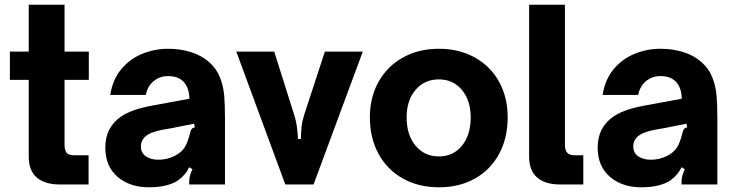

<svg xmlns="http://www.w3.org/2000/svg" viewBox="-20 -783 3117 815"><path d="M233 0Q170 0 136 -29.5Q102 -59 102 -118V-444H22V-564H102V-763H254V-564H357V-444H254V-167Q254 -147 262 -135.5Q270 -124 294 -124H356V0Z M427 -157Q427 -243 495 -289Q539 -319 627 -335L784 -364Q783 -411 759 -436Q737 -460 693 -460Q658 -460 632 -438.5Q606 -417 599 -380H448Q458 -445 494.5 -489Q531 -533 583.5 -554.5Q636 -576 694 -576Q745 -576 790 -562Q835 -548 867 -520Q899 -492 913.5 -455Q928 -418 931.5 -379.5Q935 -341 935 -280V0H783V-12Q783 -36 797 -65L783 -73Q768 -41 737 -18Q692 12 612 12Q531 12 479 -32.5Q427 -77 427 -157ZM719 -120Q748 -134 763 -156Q776 -175 787 -219Q789 -230 793.5 -235.5Q798 -241 807 -242L804 -258L709 -239L668 -232Q639 -226 622.5 -219Q606 -212 595 -202Q578 -185 578 -162Q578 -134 599 -119.5Q620 -105 653 -105Q688 -105 719 -120Z M1191 0 983 -564H1144L1228 -298Q1237 -270 1240 -247.5Q1243 -225 1245 -193H1257Q1258 -225 1260.5 -247.5Q1263 -270 1272 -298L1359 -564H1520L1311 0Z M1550 -285Q1550 -370 1587 -436Q1624 -502 1690.5 -539Q1757 -576 1843 -576Q1929 -576 1995.5 -539Q2062 -502 2098.5 -436Q2135 -370 2135 -285Q2135 -197 2098.5 -129.5Q2062 -62 1996 -25Q1930 12 1843 12Q1757 12 1690.5 -25Q1624 -62 1587 -129.5Q1550 -197 1550 -285ZM1978 -285Q1978 -356 1941 -401Q1904 -446 1843 -446Q1782 -446 1744 -401.5Q1706 -357 1706 -285Q1706 -210 1744 -164.5Q1782 -119 1843 -119Q1904 -119 1941 -164.5Q1978 -210 1978 -285Z M2357 0Q2294 0 2260 -29.5Q2226 -59 2226 -118V-763H2378V-167Q2378 -124 2417 -124H2456V0Z M2517 -157Q2517 -243 2585 -289Q2629 -319 2717 -335L2874 -364Q2873 -411 2849 -436Q2827 -460 2783 -460Q2748 -460 2722 -438.5Q2696 -417 2689 -380H2538Q2548 -445 2584.5 -489Q2621 -533 2673.5 -554.5Q2726 -576 2784 -576Q2835 -576 2880 -562Q2925 -548 2957 -520Q2989 -492 3003.5 -455Q3018 -418 3021.5 -379.5Q3025 -341 3025 -280V0H2873V-12Q2873 -36 2887 -65L2873 -73Q2858 -41 2827 -18Q2782 12 2702 12Q2621 12 2569 -32.5Q2517 -77 2517 -157ZM2809 -120Q2838 -134 2853 -156Q2866 -175 2877 -219Q2879 -230 2883.5 -235.5Q2888 -241 2897 -242L2894 -258L2799 -239L2758 -232Q2729 -226 2712.5 -219Q2696 -212 2685 -202Q2668 -185 2668 -162Q2668 -134 2689 -119.5Q2710 -105 2743 -105Q2778 -105 2809 -120Z"/></svg>

Font: Open Sauce Sans ExtraBold
Style: Regular
Weight: 800
Designer: Alfredo Marco Pradil
Foundry: Creative Sauce Fz LLC
Version: Version 1.477